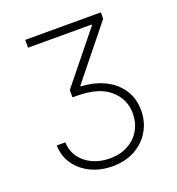

<svg xmlns="http://www.w3.org/2000/svg" viewBox="-133 -835 876 952"><g transform="rotate(-20 304.5 -358.5)"><path d="M74.2 -181.8H119.3Q120.7 -137.1 144.9 -103.2Q169 -69.2 209.7 -50.2Q250.4 -31.2 300.8 -31.2Q356.9 -31.2 397.7 -54Q438.6 -76.7 460.8 -115.6Q483 -154.5 483 -202.8Q483 -278.1 425.2 -328.7Q367.5 -379.3 249.6 -379.3H229V-418L442.1 -682.2V-686.1H106.2V-727.3H505.3V-693.5L285.2 -420.1V-416.2Q356.2 -413 410.7 -386.2Q465.2 -359.4 496.1 -312.5Q527 -265.6 527 -202.8Q527 -143.8 499.1 -95.5Q471.2 -47.2 420.3 -18.6Q369.3 9.9 300.1 9.9Q237.9 9.9 187.1 -14.2Q136.4 -38.4 106 -81.5Q75.6 -124.6 74.2 -181.8Z"/></g></svg>

Font: Inter Extra Light BETA
Style: Regular
Weight: 200
Designer: Rasmus Andersson
Foundry: rsms
Version: Version 3.011;git-f93a4a705